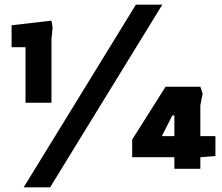

<svg xmlns="http://www.w3.org/2000/svg" viewBox="-20 -728 958 828"><path d="M90 -285V-524.5H30V-619L202 -639L207 -609L202 -559V-285ZM82 80 566 -708H680L196 80ZM732 0V-50H550V-126L694 -354H844L854 -324L844 -274V-141H909V-55L844 -50V0ZM678 -141H732V-230H723Z"/></svg>

Font: Rowdies
Style: Bold
Weight: 700
Designer: Jaikishan Patel
Version: Version 1.000; ttfautohint (v1.8.3)